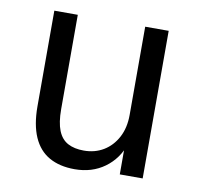

<svg xmlns="http://www.w3.org/2000/svg" viewBox="-62 -550 639 623"><g transform="rotate(10 257.5 -238.5)"><path d="M222.2 8.9Q172.8 8.9 138.4 -10.5Q103.9 -29.9 86.1 -70.3Q68.4 -110.8 68.4 -171.5V-486.3H145.7V-175.5Q145.7 -131.7 156.3 -105.1Q167 -78.6 188.4 -67.2Q209.7 -55.8 241.1 -55.8Q277.5 -55.8 305.9 -72.9Q334.2 -90 351 -121.4Q367.8 -152.9 367.8 -195.8V-486.3H445.2V0H369.8V-103.7H380Q362.3 -51.2 320.8 -21.2Q279.4 8.9 222.2 8.9Z"/></g></svg>

Font: Nunito Sans 12pt ExtraLight SemiCondensed
Style: Regular
Weight: 200
Width: 4
Version: Version 3.101;gftools[0.9.27]